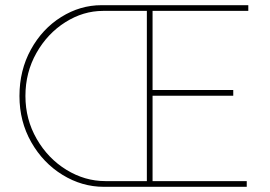

<svg xmlns="http://www.w3.org/2000/svg" viewBox="-20 -720 1042 740"><path d="M55 -350Q55 -449 99 -529Q143 -609 216 -654.5Q289 -700 371 -700H937V-678H568V-373H879V-351H568V-22H931V0H380Q296 0 221 -46Q146 -92 100.5 -172Q55 -252 55 -350ZM386 -22H546V-678H377Q301 -678 232 -634.5Q163 -591 120.5 -516Q78 -441 78 -350Q78 -260 121.5 -184.5Q165 -109 236 -65.5Q307 -22 386 -22Z"/></svg>

Font: Easer Grotesk Variable
Style: Regular
Weight: 400
Designer: Boardeaser, Bonnie Shaver-Troup, Thomas Jockin
Foundry: Lexend
Version: Version 1.001;Glyphs 3.1.2 (3151)